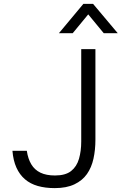

<svg xmlns="http://www.w3.org/2000/svg" viewBox="-20 -960 626 988"><path d="M262 8Q213 8 174.5 -3Q136 -14 108.5 -37.5Q81 -61 64.5 -97.5Q48 -134 44 -184H118Q124 -143 141 -114.5Q158 -86 188 -71.5Q218 -57 263 -57Q317 -57 346 -80Q375 -103 386.5 -143Q398 -183 398 -232V-707H471V-241Q471 -189 461 -143.5Q451 -98 427.5 -64.5Q404 -31 363 -11.5Q322 8 262 8ZM283 -789 409 -940H459L586 -789H514L434 -886L354 -789Z"/></svg>

Font: Onest Light
Style: Regular
Weight: 300
Designer: Dmitri Voloshin, Andrey Kudryavtsev
Foundry: Dmitri Voloshin, Andrey Kudryavtsev
Version: Version 1.000;gftools[0.9.33]